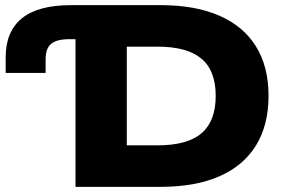

<svg xmlns="http://www.w3.org/2000/svg" viewBox="-20 -725 1121 745"><path d="M273 0V-573H250Q200 -573 178.5 -555Q157 -537 157 -495V-442H2V-502Q2 -603 65 -654Q128 -705 255 -705H604Q738 -705 831.5 -664Q925 -623 973.5 -544.5Q1022 -466 1022 -353Q1022 -240 973.5 -161Q925 -82 831.5 -41Q738 0 604 0ZM472 -161H591Q707 -161 762 -208Q817 -255 817 -353Q817 -451 761.5 -497.5Q706 -544 591 -544H472Z"/></svg>

Font: Nunito Sans 10pt SemiExpanded Black
Style: Regular
Weight: 900
Width: 6
Designer: Vernon Adams
Foundry: Vernon Adams
Version: Version 3.101;gftools[0.9.27]